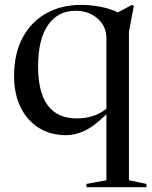

<svg xmlns="http://www.w3.org/2000/svg" viewBox="-20 -542 620 784"><path d="M578 209V222.5H333V209L414.5 194V-75.5Q365 -26.5 325.8 -8.2Q286.5 10 251.5 10Q186 10 138 -20.2Q90 -50.5 63.8 -104.8Q37.5 -159 37.5 -231Q37.5 -323 72.2 -388Q107 -453 168.8 -487.5Q230.5 -522 310.5 -522Q348.5 -522 388 -514.8Q427.5 -507.5 461.5 -491.5L518.5 -522L526.5 -518L506.5 -411.5V194ZM135.5 -271Q135.5 -58.5 293.5 -58.5Q327.5 -58.5 357.2 -67.5Q387 -76.5 414.5 -98V-385.5Q414.5 -434.5 378.5 -466.2Q342.5 -498 289.5 -498Q216 -498 175.8 -439.5Q135.5 -381 135.5 -271Z"/></svg>

Font: Newsreader 72pt
Style: Regular
Weight: 400
Designer: Hugues Gentile
Foundry: Production Type
Version: Version 1.003; ttfautohint (v1.8.3)